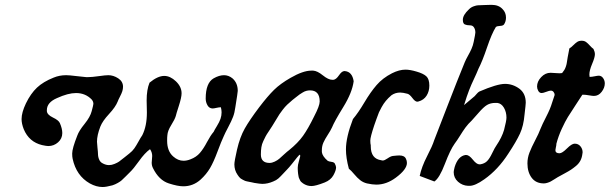

<svg xmlns="http://www.w3.org/2000/svg" viewBox="-20 -751 2471 778"><path d="M841.8 -311.5Q828.1 -311.5 820.8 -324.2Q813.5 -336.9 813.5 -351.6Q813.5 -415 845.7 -433.6Q868.2 -446.3 887.7 -446.3Q906.2 -446.3 921.9 -433.6Q943.4 -415 943.4 -382.8Q943.4 -377 933.6 -316.4Q930.7 -293.9 924.3 -277.3Q918 -260.7 904.8 -235.8Q891.6 -210.9 886.7 -199.2Q877 -178.7 861.3 -136.7Q845.7 -94.7 831.1 -69.8Q816.4 -44.9 793 -23.4Q762.7 3.9 722.7 3.9Q700.2 3.9 664.1 -7.8Q624 -20.5 599.6 -70.3Q594.7 -80.1 594.7 -91.8Q594.7 -95.7 595.7 -105Q596.7 -114.3 596.7 -119.1Q596.7 -133.8 587.9 -146.5Q566.4 -130.9 543.5 -98.6Q520.5 -66.4 505.9 -52.7Q500 -46.9 489.3 -36.1Q478.5 -25.4 473.1 -20.5Q467.8 -15.6 457.5 -9.8Q447.3 -3.9 435.5 0Q410.2 6.8 395.5 6.8Q370.1 6.8 343.8 -7.8Q289.1 -39.1 274.4 -107.4Q272.5 -115.2 272.5 -128.9Q272.5 -149.4 293 -201.2Q299.8 -220.7 322.8 -249Q345.7 -277.3 351.6 -300.8Q358.4 -326.2 358.4 -330.1Q358.4 -339.8 351.6 -347.7Q326.2 -374 288.1 -374Q255.9 -374 210.9 -353.5Q169.9 -335.9 169.9 -304.7V-300.8Q170.9 -286.1 194.3 -274.9Q217.8 -263.7 222.7 -252Q232.4 -229.5 232.4 -211.9Q232.4 -189.5 215.3 -174.3Q198.2 -159.2 175.8 -159.2Q168 -159.2 150.4 -163.1Q97.7 -175.8 76.2 -227.5Q67.4 -250 67.4 -268.6Q67.4 -294.9 85 -332Q104.5 -372.1 129.9 -396Q155.3 -419.9 197.3 -436.5Q220.7 -446.3 248 -446.3Q260.7 -446.3 287.6 -442.9Q314.5 -439.5 329.1 -438.5H336.9Q352.5 -438.5 379.9 -442.4Q407.2 -446.3 418.9 -446.3Q439.5 -446.3 459 -433.6Q478.5 -420.9 478.5 -399.4Q478.5 -390.6 475.6 -381.3Q472.7 -372.1 465.8 -358.9Q459 -345.7 457 -339.8Q448.2 -317.4 421.9 -289.1Q395.5 -260.7 386.7 -238.3Q373 -203.1 373 -176.8Q373 -169.9 375 -152.3Q376 -147.5 376.5 -137.2Q377 -127 377.4 -121.1Q377.9 -115.2 380.4 -107.9Q382.8 -100.6 387.2 -95.7Q391.6 -90.8 398.4 -87.9Q410.2 -82 421.9 -82Q432.6 -82 444.3 -86.9Q456.1 -91.8 462.4 -96.2Q468.8 -100.6 484.4 -113.3Q500 -126 503.9 -128.9Q516.6 -138.7 524.4 -149.9Q532.2 -161.1 541 -177.2Q549.8 -193.4 556.6 -203.1Q575.2 -240.2 575.2 -294.9Q575.2 -303.7 574.7 -319.8Q574.2 -335.9 574.2 -343.8Q574.2 -387.7 585.9 -416Q619.1 -443.4 645.5 -443.4Q669.9 -443.4 692.9 -421.4Q715.8 -399.4 715.8 -373Q715.8 -356.4 704.6 -321.8Q693.4 -287.1 692.4 -281.2Q688.5 -267.6 673.8 -244.1Q659.2 -220.7 658.2 -203.1Q657.2 -195.3 657.2 -180.7Q657.2 -138.7 681.6 -117.2Q701.2 -99.6 723.6 -99.6Q737.3 -99.6 752 -105.5Q775.4 -114.3 790 -131.3Q804.7 -148.4 818.8 -175.3Q833 -202.1 845.7 -216.8Q848.6 -223.6 858.9 -240.2Q869.1 -256.8 873.5 -269.5Q877.9 -282.2 877.9 -295.9Q877.9 -304.7 875 -316.4Q868.2 -316.4 857.4 -314Q846.7 -311.5 841.8 -311.5Z M1037.1 -125Q1037.1 -90.8 1072.3 -90.8Q1082 -90.8 1093.3 -96.2Q1104.5 -101.6 1111.8 -107.9Q1119.1 -114.3 1131.8 -126Q1144.5 -137.7 1151.4 -142.6Q1187.5 -171.9 1208 -200.7Q1228.5 -229.5 1252.9 -279.3Q1275.4 -322.3 1275.4 -339.8Q1275.4 -384.8 1236.3 -384.8Q1228.5 -384.8 1221.2 -382.8Q1213.9 -380.9 1206.1 -376Q1198.2 -371.1 1193.8 -368.2Q1189.5 -365.2 1179.2 -356.9Q1168.9 -348.6 1165 -345.7Q1153.3 -335.9 1144 -327.1Q1134.8 -318.4 1125.5 -306.2Q1116.2 -293.9 1112.3 -288.1Q1108.4 -282.2 1097.7 -264.2Q1086.9 -246.1 1083 -240.2Q1079.1 -233.4 1069.3 -219.2Q1059.6 -205.1 1056.2 -198.2Q1052.7 -191.4 1046.9 -179.2Q1041 -167 1039.1 -154.3Q1037.1 -141.6 1037.1 -125ZM1086.9 -15.6Q1064.5 -5.9 1043 -5.9Q1034.2 -5.9 1010.7 -9.8Q1007.8 -10.7 1000 -12.2Q992.2 -13.7 989.7 -14.2Q987.3 -14.6 980.5 -16.1Q973.6 -17.6 971.2 -19Q968.8 -20.5 963.4 -22.9Q958 -25.4 955.1 -27.8Q952.1 -30.3 948.7 -34.2Q945.3 -38.1 942.4 -43Q929.7 -61.5 929.7 -85Q929.7 -97.7 940.4 -144.5Q952.1 -195.3 971.7 -230Q991.2 -264.6 1030.3 -316.4Q1064.5 -361.3 1090.3 -386.7Q1116.2 -412.1 1157.2 -435.5Q1208 -464.8 1241.2 -464.8H1249Q1265.6 -463.9 1288.1 -445.8Q1310.5 -427.7 1326.2 -427.7H1331.1Q1341.8 -428.7 1353.5 -445.8Q1365.2 -462.9 1375 -462.9H1377.9Q1407.2 -460 1413.1 -421.9Q1407.2 -376 1371.1 -317.4Q1335 -258.8 1325.2 -234.4Q1319.3 -221.7 1308.1 -204.6Q1296.9 -187.5 1290.5 -173.3Q1284.2 -159.2 1284.2 -142.6V-134.8Q1286.1 -118.2 1307.6 -99.6Q1311.5 -96.7 1322.8 -95.2Q1334 -93.8 1336.9 -87.9Q1341.8 -78.1 1341.8 -72.3Q1341.8 -60.5 1331.1 -41Q1320.3 -21.5 1295.9 -11.7Q1258.8 2.9 1242.2 2.9Q1223.6 2.9 1208 -7.8Q1204.1 -10.7 1200.7 -13.7Q1197.3 -16.6 1195.3 -21.5Q1193.4 -26.4 1191.9 -28.8Q1190.4 -31.2 1189.5 -37.6Q1188.5 -43.9 1188 -46.4Q1187.5 -48.8 1187 -56.6Q1186.5 -64.5 1186.5 -66.4V-72.3Q1186.5 -82 1190.9 -96.7Q1195.3 -111.3 1196.3 -117.2V-121.1Q1196.3 -124 1195.3 -124Q1192.4 -124 1183.6 -112.8Q1174.8 -101.6 1162.6 -86.4Q1150.4 -71.3 1143.6 -64.5Q1136.7 -57.6 1126.5 -46.4Q1116.2 -35.2 1107.9 -27.8Q1099.6 -20.5 1086.9 -15.6Z M1675.8 -339.8Q1673.8 -338.9 1670.9 -338.9Q1662.1 -338.9 1650.9 -354Q1639.6 -369.1 1630.9 -371.1Q1612.3 -376 1601.6 -376Q1582 -376 1566.4 -365.2Q1552.7 -353.5 1543.5 -342.3Q1534.2 -331.1 1526.4 -316.9Q1518.6 -302.7 1515.6 -295.9Q1512.7 -289.1 1505.4 -268.6Q1498 -248 1496.1 -242.2Q1480.5 -195.3 1480.5 -181.6Q1480.5 -168.9 1482.4 -162.1V-158.2Q1482.4 -107.4 1525.4 -101.6Q1527.3 -100.6 1531.2 -100.6Q1538.1 -100.6 1550.8 -109.4Q1563.5 -118.2 1572.3 -119.1Q1589.8 -121.1 1598.6 -121.1Q1619.1 -121.1 1625 -107.4Q1628.9 -99.6 1628.9 -90.8Q1628.9 -64.5 1584 -31.2Q1545.9 -2.9 1504.9 -2.9Q1489.3 -2.9 1466.8 -7.8Q1451.2 -11.7 1439.5 -21Q1427.7 -30.3 1415.5 -44.9Q1403.3 -59.6 1393.6 -67.4Q1381.8 -111.3 1381.8 -145.5Q1381.8 -195.3 1410.2 -268.6Q1431.6 -293.9 1456.5 -335.9Q1481.4 -377.9 1505.9 -406.2Q1530.3 -434.6 1568.4 -454.1Q1597.7 -468.8 1623 -468.8Q1641.6 -468.8 1668 -460.9Q1695.3 -453.1 1707.5 -441.9Q1719.7 -430.7 1719.7 -404.3Q1719.7 -380.9 1708.5 -363.3Q1697.3 -345.7 1675.8 -339.8Z M2032.2 -274.4Q2032.2 -296.9 2022 -314.5Q2011.7 -332 1995.1 -334H1987.3Q1967.8 -334 1953.6 -325.7Q1939.5 -317.4 1918.5 -293Q1897.5 -268.6 1891.6 -262.7Q1877 -249 1866.2 -234.4Q1855.5 -219.7 1843.8 -200.7Q1832 -181.6 1822.3 -168.9Q1804.7 -144.5 1782.7 -86.9Q1760.7 -29.3 1740.2 -15.6L1680.7 -38.1Q1688.5 -75.2 1710.4 -117.7Q1732.4 -160.2 1739.3 -182.6Q1750 -210 1792 -318.8Q1834 -427.7 1863.3 -499Q1868.2 -510.7 1876.5 -525.4Q1884.8 -540 1890.6 -553.2Q1896.5 -566.4 1899.4 -581.1Q1906.2 -613.3 1906.2 -619.1Q1906.2 -632.8 1899.4 -641.6Q1894.5 -648.4 1883.3 -648.4Q1872.1 -648.4 1863.8 -651.9Q1855.5 -655.3 1855.5 -670.9Q1855.5 -690.4 1880.9 -713.9Q1888.7 -721.7 1899.9 -725.6Q1911.1 -729.5 1916.5 -729.5Q1921.9 -729.5 1940.4 -730.5Q1946.3 -730.5 1956.5 -731Q1966.8 -731.4 1971.7 -731.4Q2001 -731.4 2016.6 -713.9Q2030.3 -700.2 2030.3 -679.7Q2030.3 -664.1 2022.5 -652.3Q2018.6 -646.5 2006.3 -646Q1994.1 -645.5 1989.3 -641.6Q1972.7 -615.2 1953.6 -559.1Q1934.6 -502.9 1918.9 -472.7Q1911.1 -453.1 1900.4 -430.7Q1889.6 -408.2 1880.9 -385.7Q1872.1 -363.3 1860.4 -325.2L1903.3 -361.3Q1906.2 -364.3 1911.6 -370.6Q1917 -377 1921.9 -379.9Q1994.1 -411.1 2026.4 -411.1Q2058.6 -411.1 2085.9 -390.6Q2110.4 -371.1 2110.4 -335Q2110.4 -328.1 2105.5 -287.1Q2101.6 -241.2 2086.9 -209.5Q2072.3 -177.7 2040 -128.9Q1998 -63.5 1942.4 -24.4Q1905.3 2 1882.8 2H1877Q1853.5 1 1835.9 -14.6Q1818.4 -30.3 1818.4 -53.7Q1818.4 -58.6 1822.3 -74.2Q1835.9 -118.2 1866.2 -123H1869.1Q1880.9 -123 1896 -104Q1911.1 -85 1922.9 -85H1925.8Q1943.4 -87.9 1953.6 -98.1Q1963.9 -108.4 1974.6 -130.9Q1985.4 -153.3 1991.2 -161.1Q2013.7 -194.3 2022.5 -224.6Q2032.2 -261.7 2032.2 -274.4Z M2308.6 -168.9Q2323.2 -168.9 2332 -158.2Q2340.8 -147.5 2340.8 -133.8Q2340.8 -132.8 2340.3 -130.4Q2339.8 -127.9 2339.8 -127Q2337.9 -111.3 2331.5 -99.6Q2325.2 -87.9 2314 -78.6Q2302.7 -69.3 2293.9 -63.5Q2285.2 -57.6 2267.1 -47.9Q2249 -38.1 2240.2 -33.2Q2235.4 -30.3 2226.1 -24.4Q2216.8 -18.6 2211.4 -15.6Q2206.1 -12.7 2198.2 -10.3Q2190.4 -7.8 2183.6 -7.8Q2151.4 -7.8 2134.3 -30.8Q2117.2 -53.7 2117.2 -88.9Q2117.2 -111.3 2125.5 -132.8Q2133.8 -154.3 2148.4 -182.1Q2163.1 -210 2169.9 -228.5Q2176.8 -246.1 2193.4 -278.3Q2210 -310.5 2216.8 -334L2227.5 -366.2Q2227.5 -373 2223.1 -378.4Q2218.8 -383.8 2211.9 -383.8Q2206.1 -383.8 2193.4 -378.9Q2180.7 -374 2174.8 -374Q2166 -374 2161.1 -382.8Q2156.2 -391.6 2156.2 -400.4Q2156.2 -420.9 2172.9 -438.5Q2189.5 -456.1 2210.9 -456.1Q2215.8 -456.1 2227.5 -455.1Q2239.3 -454.1 2246.1 -454.1Q2253.9 -454.1 2257.8 -455.1Q2263.7 -462.9 2266.6 -467.3Q2269.5 -471.7 2272.5 -480Q2275.4 -488.3 2276.4 -494.6Q2277.3 -501 2280.3 -519Q2283.2 -537.1 2287.1 -554.7Q2293.9 -558.6 2302.7 -567.4Q2311.5 -576.2 2318.8 -581.1Q2326.2 -585.9 2335.9 -585.9H2337.9Q2347.7 -585.9 2355 -580.6Q2362.3 -575.2 2370.1 -566.4Q2377.9 -557.6 2384.8 -552.7Q2390.6 -541 2390.6 -531.2Q2390.6 -518.6 2379.4 -492.2Q2368.2 -465.8 2368.2 -449.2Q2368.2 -443.4 2369.1 -439.5H2371.1Q2377.9 -439.5 2389.6 -441.9Q2401.4 -444.3 2406.2 -444.3Q2417 -444.3 2423.8 -434.6Q2430.7 -424.8 2430.7 -413.1Q2430.7 -395.5 2418 -378.9Q2405.3 -362.3 2386.7 -362.3Q2380.9 -362.3 2366.7 -364.7Q2352.5 -367.2 2344.7 -367.2H2339.8Q2334 -358.4 2313 -326.2Q2292 -293.9 2281.2 -276.9Q2270.5 -259.8 2256.3 -229Q2242.2 -198.2 2234.4 -168V-166Q2234.4 -162.1 2232.4 -153.8Q2230.5 -145.5 2230.5 -142.6Q2230.5 -129.9 2247.1 -129.9Q2257.8 -129.9 2277.3 -149.4Q2296.9 -168.9 2308.6 -168.9Z"/></svg>

Font: Essays1743
Style: Italic
Weight: 500
Italic angle: -10°
Designer: Based on the typeface in a 1743 English translation of the essays of Montaigne.  PostScript/TrueType font designed by Jo
Version: Version 002.100